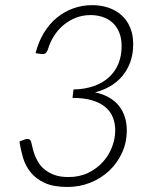

<svg xmlns="http://www.w3.org/2000/svg" viewBox="-20 -736 620 764"><path d="M121.5 -524.5Q133 -569.5 154.5 -605Q176 -640.5 205.5 -665Q235 -689.5 271 -702.5Q307 -715.5 347 -715.5Q381.5 -715.5 411.2 -705.5Q441 -695.5 463 -676Q485 -656.5 497.5 -627.5Q510 -598.5 510 -560.5Q510 -520 498.2 -488.2Q486.5 -456.5 466 -432.5Q445.5 -408.5 417.8 -392.5Q390 -376.5 358 -368.5Q389.5 -362 413.2 -348.5Q437 -335 452.8 -315.5Q468.5 -296 476.5 -271.2Q484.5 -246.5 484.5 -217.5Q484.5 -169 465.5 -127.8Q446.5 -86.5 414.2 -56.2Q382 -26 339.2 -9Q296.5 8 248.5 8Q193 8 157.8 -8.2Q122.5 -24.5 101.8 -50.5Q81 -76.5 71.5 -108.8Q62 -141 57.5 -173L76.5 -180.5Q85 -184 93.2 -182.5Q101.5 -181 104 -171Q106 -165 108.5 -152.5Q111 -140 116.2 -124.5Q121.5 -109 131 -92.5Q140.5 -76 156.5 -62.5Q172.5 -49 195.8 -40.2Q219 -31.5 252.5 -31.5Q296.5 -31.5 331 -48.2Q365.5 -65 389.5 -91.8Q413.5 -118.5 426 -151.5Q438.5 -184.5 438.5 -217Q438.5 -244.5 429.5 -268Q420.5 -291.5 400.2 -309Q380 -326.5 347.5 -336.5Q315 -346.5 268.5 -346.5L272.5 -380Q318 -381 353.5 -393.5Q389 -406 413.5 -428.5Q438 -451 451 -482.2Q464 -513.5 464 -552.5Q464 -584 454.2 -607.2Q444.5 -630.5 427.8 -645.8Q411 -661 388.5 -668.5Q366 -676 340.5 -676Q310 -676 283 -665.8Q256 -655.5 233.8 -637.2Q211.5 -619 195.2 -593.5Q179 -568 170 -537.5Q165.5 -527 160 -523.5Q154.5 -520 144.5 -521Z"/></svg>

Font: Lato 2
Style: Italic
Weight: 300
Italic angle: -7°
Designer: Lukasz Dziedzic with Adam Twardoch and Botio Nikoltchev
Foundry: tyPoland Lukasz Dziedzic
Version: Version 2.015; 2015-08-06; http://www.latofonts.com/